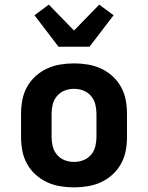

<svg xmlns="http://www.w3.org/2000/svg" viewBox="-20 -802 640 830"><path d="M300 8Q270 8 240 3Q210 -2 183 -14.5Q156 -27 133.5 -47.5Q111 -68 96.5 -94.5Q82 -121 76.5 -150.5Q71 -180 71 -210V-310Q71 -340 76.5 -369.5Q82 -399 96.5 -425.5Q111 -452 133.5 -472.5Q156 -493 183 -505.5Q210 -518 240 -523Q270 -528 300 -528Q330 -528 360 -523Q390 -518 417 -505.5Q444 -493 466.5 -472.5Q489 -452 503.5 -425.5Q518 -399 523.5 -369.5Q529 -340 529 -310V-210Q529 -180 523.5 -150.5Q518 -121 503.5 -94.5Q489 -68 466.5 -47.5Q444 -27 417 -14.5Q390 -2 360 3Q330 8 300 8ZM300 -102Q321 -102 340.5 -109.5Q360 -117 373.5 -133Q387 -149 392 -169Q397 -189 397 -210V-310Q397 -331 392 -351Q387 -371 373.5 -387Q360 -403 340.5 -410.5Q321 -418 300 -418Q279 -418 259.5 -410.5Q240 -403 226.5 -387Q213 -371 208 -351Q203 -331 203 -310V-210Q203 -189 208 -169Q213 -149 226.5 -133Q240 -117 259.5 -109.5Q279 -102 300 -102ZM233 -600 129 -736 191 -782 300 -670 409 -782 471 -736 367 -600Z"/></svg>

Font: Iosevka Extrabold Extended
Style: Regular
Weight: 800
Width: 7
Monospace: yes
Designer: Belleve Invis
Foundry: Belleve Invis
Version: Version 32.5.0; ttfautohint (v1.8.4)